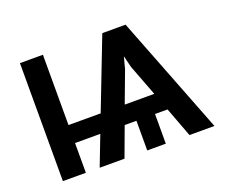

<svg xmlns="http://www.w3.org/2000/svg" viewBox="-95 -690 982 834"><g transform="rotate(-20 396.0 -272.5)"><path d="M650.2 0H765.6L553.3 -545.5H445.7L320 -220.5H171.2V-545.5H65V0H171.2V-137.4H288L235.1 0H349.8L400.6 -137.1H454.9V0H540.8V-137.1H598.7ZM431.1 -220.5 485.1 -364.7 499.3 -419 512.8 -364.7 567.8 -220.5Z"/></g></svg>

Font: Margiela Sans Medium
Style: Regular
Weight: 500
Designer: Stefan Endress, Andreas Faust
Version: Version 1.100;FEAKit 1.0